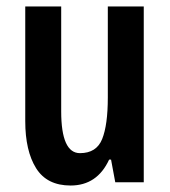

<svg xmlns="http://www.w3.org/2000/svg" viewBox="-20 -563 524 593"><path d="M424 -543V0H336L323 -70H317Q280 10 198 10Q125 10 91.5 -43.5Q58 -97 58 -189V-543H169V-219Q169 -90 227 -90Q278 -90 295.5 -133.5Q313 -177 313 -262V-543Z"/></svg>

Font: Noto Sans Lao UI ExtCond SemBd
Style: Regular
Weight: 600
Width: 2
Designer: Monotype Design Team
Foundry: Monotype Imaging Inc.
Version: Version 2.000; ttfautohint (v1.8.4.7-5d5b)